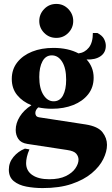

<svg xmlns="http://www.w3.org/2000/svg" viewBox="-20 -723 573 978"><path d="M197 235Q154 235 114.5 227.5Q75 220 50 199.5Q25 179 25 141Q25 105 48.5 76.5Q72 48 107 34L130 38Q121 58 117 76Q113 94 113 108Q113 147 144.5 168.5Q176 190 231 190Q282 190 315 174Q348 158 364 134.5Q380 111 380 90Q380 74 368.5 60Q357 46 322 41L119 10Q87 5 73.5 -15Q60 -35 60 -61Q60 -96 81 -129.5Q102 -163 140 -187Q95 -205 67.5 -238.5Q40 -272 40 -321Q40 -370 68 -405.5Q96 -441 143.5 -460Q191 -479 252 -479Q327 -479 380 -451Q412 -455 432.5 -480.5Q453 -506 453 -555H476Q501 -542 510 -524.5Q519 -507 519 -490Q519 -455 492 -436.5Q465 -418 421 -420Q438 -402 447.5 -378.5Q457 -355 457 -327Q457 -278 429 -242.5Q401 -207 353 -188Q305 -169 245 -169Q208 -169 175 -176Q160 -163 160 -147Q160 -140 164 -133.5Q168 -127 182 -125L417 -89Q479 -79 502 -49.5Q525 -20 525 15Q525 49 506 87.5Q487 126 447 159.5Q407 193 345 214Q283 235 197 235ZM253 -207Q285 -207 301 -237Q317 -267 317 -317Q317 -376 296.5 -408.5Q276 -441 244 -441Q213 -441 196.5 -411Q180 -381 180 -331Q180 -273 201 -240Q222 -207 253 -207ZM267 -530Q230 -530 205 -555.5Q180 -581 180 -616Q180 -651 205 -677Q230 -703 267 -703Q303 -703 328 -677Q353 -651 353 -616Q353 -581 328 -555.5Q303 -530 267 -530Z"/></svg>

Font: Bona Nova SC
Style: Bold
Weight: 700
Designer: Mateusz Machalski
Foundry: Capitalics
Version: Version 4.001; ttfautohint (v1.8.4.7-5d5b)